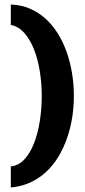

<svg xmlns="http://www.w3.org/2000/svg" viewBox="-20 -783 373 840"><path d="M27.3 -55.2Q61 -58.1 86.4 -85.4Q111.8 -112.8 128.7 -155.8Q145.5 -198.7 154.1 -252.9Q162.6 -307.1 162.6 -363.8Q162.6 -418.5 154.1 -471.4Q145.5 -524.4 128.7 -567.1Q111.8 -609.9 86.4 -638.7Q61 -667.5 27.3 -673.8V-763.2Q72.8 -761.7 111.1 -745.1Q149.4 -728.5 179.9 -700.7Q210.4 -672.9 233.6 -635.3Q256.8 -597.7 272.2 -553.7Q287.6 -509.8 295.4 -461.4Q303.2 -413.1 303.2 -363.8Q303.2 -315.4 295.7 -268.1Q288.1 -220.7 272.9 -177.5Q257.8 -134.3 235.1 -96.7Q212.4 -59.1 181.6 -30.8Q150.9 -2.4 112.3 15.4Q73.7 33.2 27.3 37.1Z"/></svg>

Font: Francois One
Style: Regular
Weight: 400
Designer: Vernon Adams
Foundry: vernon adams
Version: Version 1.000